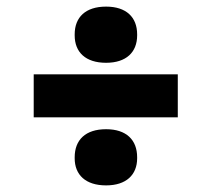

<svg xmlns="http://www.w3.org/2000/svg" viewBox="-20 -610 640 581"><path d="M82 -385V-255H518V-385ZM206 -131C206 -81 239 -49 301 -49C362 -49 395 -81 395 -131V-134C395 -187 362 -219 301 -219C239 -219 206 -187 206 -134ZM206 -503C206 -452 239 -420 301 -420C362 -420 395 -452 395 -503V-506C395 -558 362 -590 301 -590C239 -590 206 -558 206 -506Z"/></svg>

Font: LT Wave Mono Black
Style: Regular
Weight: 900
Designer: Daniel Lyons
Version: Version 2.5 (Glyphs App)